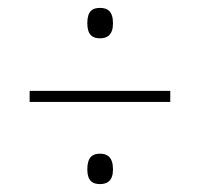

<svg xmlns="http://www.w3.org/2000/svg" viewBox="-20 -602 505 486"><path d="M233 -505C252 -505 266 -514 266 -543C266 -574 252 -582 233 -582C214 -582 201 -574 201 -543C201 -514 214 -505 233 -505ZM55 -344H411V-372H55ZM233 -136C252 -136 266 -145 266 -173C266 -204 252 -213 233 -213C214 -213 201 -204 201 -173C201 -145 214 -136 233 -136Z"/></svg>

Font: Noto Serif Myanmar Condensed Thin
Style: Regular
Weight: 100
Width: 3
Designer: Ben Mitchell and the Monotype Design Team
Foundry: Monotype Imaging Inc.
Version: Version 2.106